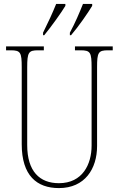

<svg xmlns="http://www.w3.org/2000/svg" viewBox="-20 -951 608 981"><path d="M337 -784V-771H343C381 -815 430 -886 451 -921V-931H404C386 -886 365 -836 337 -784ZM200 -784V-771H206C242 -815 293 -886 314 -921V-931H267C249 -886 226 -836 200 -784ZM281 10C414 10 476 -89 476 -205V-607C476 -683 482 -694 532 -694H556V-714H363V-694H392C442 -694 448 -683 448 -607V-207C448 -112 402 -15 281 -15C183 -15 119 -75 119 -210V-606C119 -684 126 -694 175 -694H204V-714H11V-694H35C85 -694 91 -683 91 -608V-214C91 -54 168 10 281 10Z"/></svg>

Font: Noto Serif Bengali Condensed Thin
Style: Regular
Weight: 100
Width: 3
Designer: Juan Bruce, Universal Thirst, Indian Type Foundry and the Monotype Design Team.
Foundry: Monotype Imaging Inc.
Version: Version 2.003